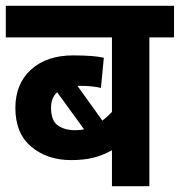

<svg xmlns="http://www.w3.org/2000/svg" viewBox="-20 -642 620 662"><path d="M580 -513H495V0H366V-124Q336 -107 303 -98.5Q270 -90 225 -90Q143 -90 88 -136Q33 -182 33 -270Q33 -353 87 -402Q141 -451 232 -451Q302 -451 338 -443L328 -339Q297 -346 257 -346Q252 -346 247 -346L333 -226Q349 -238 366 -256V-513H0V-622H580ZM156 -270Q156 -226 179.5 -209.5Q203 -193 239 -193Q255 -193 270 -196L177 -324Q156 -305 156 -270Z"/></svg>

Font: Noto Sans SemiCondensed
Style: Bold Italic
Weight: 700
Width: 4
Italic angle: -12°
Designer: Monotype Design Team
Foundry: Monotype Imaging Inc.
Version: Version 2.013; ttfautohint (v1.8.4.7-5d5b)